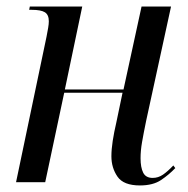

<svg xmlns="http://www.w3.org/2000/svg" viewBox="-20 -556 575 586"><path d="M407 10Q357 10 338.5 -17Q320 -44 320 -79Q320 -100 324 -126Q328 -152 335 -182L354 -273H176L118 0H29L122 -444Q125 -459 127 -471Q129 -483 129 -491Q129 -511 117 -518.5Q105 -526 77 -526H69L71 -536H231L178 -283H357L412 -536H502L426 -187Q418 -148 413.5 -122Q409 -96 409 -73Q409 -45 417 -29Q425 -13 446 -13Q463 -13 477.5 -23Q492 -33 509 -51L515 -43Q496 -23 471.5 -6.5Q447 10 407 10Z"/></svg>

Font: Noto Serif Display Condensed
Style: Italic
Weight: 400
Width: 3
Italic angle: -12°
Designer: Monotype Design Team
Foundry: Monotype Imaging Inc.
Version: Version 2.009